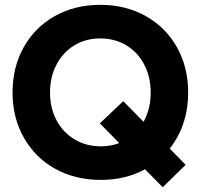

<svg xmlns="http://www.w3.org/2000/svg" viewBox="-20 -732 831 794"><path d="M31.9 -349.6Q31.9 -454.3 78.1 -536.8Q124.2 -619.3 206.8 -665.6Q289.4 -712 394.7 -712Q499.9 -712 582.5 -665.6Q665.2 -619.3 711.6 -536.8Q758.1 -454.3 758.1 -349.3Q758.1 -245 712.1 -162.5Q666 -80 583.6 -34Q501.3 12 397.2 12Q291 12 208.2 -34Q125.5 -80 78.7 -162.5Q31.9 -245 31.9 -349.6ZM392.9 -221.8 489.7 -313.7 747.7 -50.5 652.9 42.3ZM603.1 -349.3Q603.1 -414.2 576.4 -465.1Q549.7 -516.1 502.3 -544.6Q454.9 -573.1 394.6 -573.1Q334.3 -573.1 287.3 -544.4Q240.4 -515.7 213.7 -464.9Q186.9 -414.2 186.9 -349.6Q186.9 -285.1 213.8 -234.6Q240.6 -184 288.5 -155.5Q336.4 -126.9 396.9 -126.9Q456.9 -126.9 503.8 -155.4Q550.7 -183.9 576.9 -234.4Q603.1 -284.9 603.1 -349.3Z"/></svg>

Font: Oak Sans Light
Style: Regular
Weight: 400
Designer: Erik Kennedy, Walven
Foundry: Erik Kennedy, Walven
Version: Version 1.100;Glyphs 3.1.2 (3151)